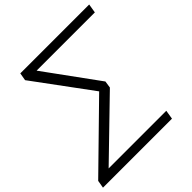

<svg xmlns="http://www.w3.org/2000/svg" viewBox="-233 -873 1220 1220"><g transform="rotate(-45 377.5 -262.5)"><path d="M-3 180 6 128 429 -286 422 -257 130 -653 139 -705H758L748 -644H205L210 -664L485 -286L478 -239L80 147L83 119H627L617 180Z"/></g></svg>

Font: Nunito Sans 10pt Expanded Light
Style: Italic
Weight: 300
Width: 7
Italic angle: -9°
Designer: Vernon Adams
Foundry: Vernon Adams
Version: Version 3.101;gftools[0.9.27]